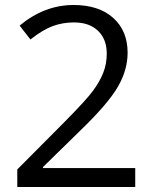

<svg xmlns="http://www.w3.org/2000/svg" viewBox="-20 -744 612 764"><path d="M518.1 0H48.8V-69.8L236.8 -258.8Q322.8 -345.7 350.1 -382.8Q377.4 -419.9 391.1 -455.1Q404.8 -490.2 404.8 -530.8Q404.8 -587.9 370.1 -621.3Q335.4 -654.8 273.9 -654.8Q229.5 -654.8 189.7 -640.1Q149.9 -625.5 101.1 -586.9L58.1 -642.1Q156.7 -724.1 272.9 -724.1Q373.5 -724.1 430.7 -672.6Q487.8 -621.1 487.8 -534.2Q487.8 -466.3 449.7 -399.9Q411.6 -333.5 307.1 -231.9L150.9 -79.1V-75.2H518.1Z"/></svg>

Font: f04114697
Style: Regular
Weight: 400
Foundry: Ascender Corporation
Version: Version 1.10